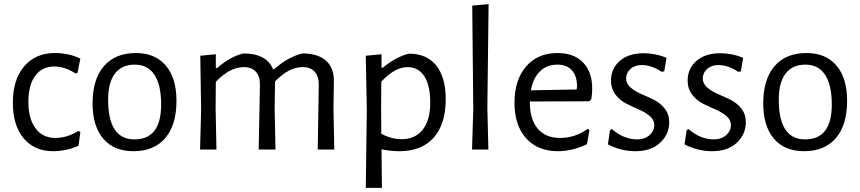

<svg xmlns="http://www.w3.org/2000/svg" viewBox="-20 -722 4154 927"><path d="M245 -466Q312 -466 368 -439L354 -370L345 -367Q293 -401 242 -401Q183 -401 150 -356Q117 -311 117 -230Q117 -149 151.5 -102.5Q186 -56 247 -56Q304 -56 359 -90L368 -85L359 -18Q298 8 237 8Q146 8 94 -54.5Q42 -117 42 -226Q42 -337 96.5 -401.5Q151 -466 245 -466Z M636 -466Q729 -466 780.5 -405.5Q832 -345 832 -235Q832 -119 778 -55.5Q724 8 624 8Q530 8 478.5 -52.5Q427 -113 427 -223Q427 -339 481.5 -402.5Q536 -466 636 -466ZM631 -410Q568 -410 535 -367Q502 -324 502 -241Q502 -49 629 -49Q758 -49 758 -217Q758 -312 725.5 -361Q693 -410 631 -410Z M1022 -460V-393H1028Q1090 -448 1155 -464Q1267 -464 1298 -388H1304Q1367 -445 1439 -464Q1515 -464 1554 -429Q1593 -394 1592 -329L1590 -199L1594 0H1514L1519 -311Q1520 -352 1500 -375Q1480 -398 1441 -398Q1375 -398 1308 -329L1306 -199L1310 0H1229L1235 -311Q1236 -352 1216 -375Q1196 -398 1157 -398Q1090 -398 1022 -327L1021 -201L1025 0H946L951 -194L947 -453Z M1822 -460V-395H1828Q1891 -447 1954 -463Q2040 -463 2086 -406Q2132 -349 2132 -243Q2132 -123 2074 -57.5Q2016 8 1909 8Q1867 8 1822 -1L1824 185H1746L1751 -194L1746 -453ZM1820 -201 1821 -76Q1870 -50 1919 -50Q1986 -50 2022.5 -98Q2059 -146 2057 -234Q2056 -313 2027.5 -355.5Q1999 -398 1947 -398Q1887 -398 1821 -328Z M2339 -702 2333 -201 2338 0H2259L2265 -195L2260 -695Z M2674 8Q2576 8 2520 -54.5Q2464 -117 2464 -226Q2464 -336 2520 -401Q2576 -466 2671 -466Q2763 -466 2807 -406.5Q2851 -347 2835 -243L2825 -233L2538 -232V-230Q2538 -146 2576 -101Q2614 -56 2684 -56Q2757 -56 2818 -100L2826 -94L2814 -26Q2744 8 2674 8ZM2671 -410Q2620 -410 2587 -377.5Q2554 -345 2543 -286L2764 -290L2766 -304Q2766 -355 2741.5 -382.5Q2717 -410 2671 -410Z M3088 -465Q3145 -465 3198 -443L3187 -378L3175 -375Q3125 -408 3079 -408Q3045 -408 3024 -389Q3003 -370 3003 -343Q3003 -318 3024.5 -299.5Q3046 -281 3076.5 -268Q3107 -255 3137.5 -240Q3168 -225 3189.5 -197.5Q3211 -170 3211 -132Q3211 -74 3167.5 -33Q3124 8 3048 8Q2978 8 2915 -25L2925 -93L2934 -99Q2992 -49 3056 -49Q3093 -49 3116 -69.5Q3139 -90 3139 -118Q3139 -143 3117.5 -161.5Q3096 -180 3065.5 -193Q3035 -206 3004 -221.5Q2973 -237 2951.5 -265.5Q2930 -294 2930 -333Q2930 -391 2972.5 -428Q3015 -465 3088 -465Z M3458 -465Q3515 -465 3568 -443L3557 -378L3545 -375Q3495 -408 3449 -408Q3415 -408 3394 -389Q3373 -370 3373 -343Q3373 -318 3394.5 -299.5Q3416 -281 3446.5 -268Q3477 -255 3507.5 -240Q3538 -225 3559.5 -197.5Q3581 -170 3581 -132Q3581 -74 3537.5 -33Q3494 8 3418 8Q3348 8 3285 -25L3295 -93L3304 -99Q3362 -49 3426 -49Q3463 -49 3486 -69.5Q3509 -90 3509 -118Q3509 -143 3487.5 -161.5Q3466 -180 3435.5 -193Q3405 -206 3374 -221.5Q3343 -237 3321.5 -265.5Q3300 -294 3300 -333Q3300 -391 3342.5 -428Q3385 -465 3458 -465Z M3874 -466Q3967 -466 4018.5 -405.5Q4070 -345 4070 -235Q4070 -119 4016 -55.5Q3962 8 3862 8Q3768 8 3716.5 -52.5Q3665 -113 3665 -223Q3665 -339 3719.5 -402.5Q3774 -466 3874 -466ZM3869 -410Q3806 -410 3773 -367Q3740 -324 3740 -241Q3740 -49 3867 -49Q3996 -49 3996 -217Q3996 -312 3963.5 -361Q3931 -410 3869 -410Z"/></svg>

Font: Alegreya Sans SC
Style: Regular
Weight: 400
Designer: Juan Pablo del Peral
Foundry: Huerta Tipografica
Version: Version 2.007